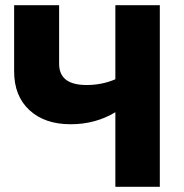

<svg xmlns="http://www.w3.org/2000/svg" viewBox="-20 -714 702 734"><path d="M250 -239Q151 -239 92.5 -293Q34 -347 34 -441V-694H206V-470Q206 -389 311 -389Q370 -389 421 -411V-694H591V0H421V-285Q345 -239 250 -239Z"/></svg>

Font: Cantarell Extra Bold
Style: Regular
Weight: 800
Designer: Dave Crossland, Nikolaus Waxweiler, Florian Fecher, Jacques Le Bailly, Eben Sorkin, Alexei Vanyashin, Alexios Zavras, Em
Version: Version 0.303